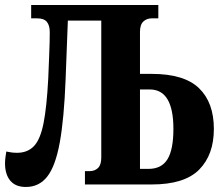

<svg xmlns="http://www.w3.org/2000/svg" viewBox="-20 -734 881 764"><path d="M83 10Q42 10 21 -15Q0 -40 0 -84Q0 -95 1.5 -106.5Q3 -118 5 -131Q27 -126 48 -126Q89 -126 114.5 -152Q140 -178 153 -242.5Q166 -307 172 -422Q174 -475 175.5 -509Q177 -543 177.5 -565.5Q178 -588 178 -606Q178 -633 166.5 -647Q155 -661 128 -661H104V-714H610V-661H584Q564 -661 550.5 -648.5Q537 -636 537 -607V-440H584Q713 -440 772 -383Q831 -326 831 -221Q831 -118 772.5 -59Q714 0 584 0H318V-53H336Q357 -53 370 -65.5Q383 -78 383 -107V-652H250L241 -417Q235 -262 218 -168Q201 -74 168.5 -32Q136 10 83 10ZM537 -62H571Q623 -62 646.5 -100.5Q670 -139 670 -221Q670 -378 576 -378H537Z"/></svg>

Font: Noto Serif ExtraCondensed ExtraBold
Style: Regular
Weight: 800
Width: 2
Designer: Monotype Design Team
Foundry: Monotype Imaging Inc.
Version: Version 2.013; ttfautohint (v1.8.4.7-5d5b)